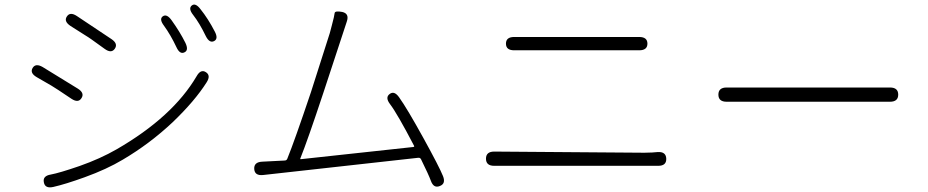

<svg xmlns="http://www.w3.org/2000/svg" viewBox="-20 -796 4040 836"><path d="M212 18Q176 26 171 -2Q165 -30 201 -36Q239 -43 326 -73Q417 -105 488 -146Q732 -287 836 -464Q854 -496 876 -482Q899 -468 880 -438Q829 -357 732 -264Q632 -170 515 -101Q445 -59 348 -24Q265 6 212 18ZM335 -369Q321 -346 291 -366L234 -404Q219 -414 204 -423L140 -460Q109 -478 122 -500Q135 -522 166 -504L319 -410Q349 -391 335 -369ZM783 -568Q763 -558 748 -591Q723 -644 694 -684Q672 -713 689 -725Q706 -737 727 -708Q763 -658 787 -610Q803 -577 783 -568ZM480 -584Q465 -562 436 -583L379 -624Q365 -634 350 -643L287 -683Q257 -703 271 -724Q285 -746 315 -726L465 -626Q495 -606 480 -584ZM912 -617Q892 -607 876 -639Q849 -695 821 -731Q799 -759 815 -772Q831 -785 853 -756Q886 -715 915 -659Q932 -627 912 -617Z M1895 14Q1868 25 1856 -9Q1847 -34 1813 -103Q1809 -110 1801 -109L1126 -34Q1089 -30 1087 -60Q1085 -90 1121 -92L1219 -97Q1228 -97 1231 -105Q1262 -181 1334 -395L1416 -652Q1421 -669 1425 -686Q1436 -727 1437 -738.5Q1438 -750 1470 -744Q1502 -737 1490 -702L1388 -392Q1319 -184 1288 -107Q1286 -102 1291 -103L1780 -156Q1785 -157 1783 -161Q1710 -301 1678 -343Q1656 -372 1677 -387Q1697 -402 1718 -372Q1753 -323 1823 -196Q1893 -69 1909 -29Q1922 4 1895 14Z M2132 -74Q2096 -74 2096 -105Q2096 -136 2132 -136L2786 -131Q2803 -131 2820 -132L2844 -134Q2880 -136 2881 -105Q2882 -74 2846 -74ZM2219 -577Q2183 -577 2183 -606Q2183 -635 2219 -635H2763Q2799 -635 2799 -606Q2799 -577 2763 -577Z M3144 -353Q3108 -353 3108 -384Q3108 -415 3144 -415H3855Q3891 -415 3891 -384Q3891 -353 3855 -353Z"/></svg>

Font: Resource Han Rounded KR Light
Style: Regular
Weight: 300
Designer: Cyano Hao (round all glyphs); Ryoko NISHIZUKA 西塚涼子 (kana, bopomofo & ideographs); Paul D. Hunt (Latin, Greek & Cyrillic)
Foundry: Cyano Hao
Version: 0.990